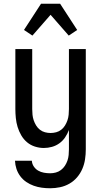

<svg xmlns="http://www.w3.org/2000/svg" viewBox="-20 -782 540 1025"><path d="M248 223Q225 223 203 220Q181 217 160 209.5Q139 202 120.5 189.5Q102 177 88.5 159Q75 141 68 120Q61 99 60 76H150Q151 93 160.5 107Q170 121 184 129Q198 137 214.5 140Q231 143 248 143Q263 143 278 139Q293 135 305.5 125.5Q318 116 326.5 103Q335 90 340 75.5Q345 61 346.5 45.5Q348 30 348 15V-88Q340 -67 327.5 -48.5Q315 -30 297 -17Q279 -4 257.5 2Q236 8 214 8Q190 8 166.5 0.5Q143 -7 124.5 -22.5Q106 -38 93.5 -59.5Q81 -81 74 -104Q67 -127 64.5 -151.5Q62 -176 62 -200V-520H152V-200Q152 -185 153.5 -169.5Q155 -154 160 -139.5Q165 -125 173 -112Q181 -99 193 -89.5Q205 -80 220 -76Q235 -72 250 -72Q265 -72 280 -76Q295 -80 307 -89.5Q319 -99 327 -112Q335 -125 340 -139.5Q345 -154 346.5 -169.5Q348 -185 348 -200V-520H438V15Q438 42 434 68.5Q430 95 419.5 119.5Q409 144 391.5 164.5Q374 185 350.5 198.5Q327 212 300.5 217.5Q274 223 248 223ZM153 -592 108 -622 199 -762H301L392 -622L347 -592L250 -703Z"/></svg>

Font: Iosevka Bendy Medium
Style: Regular
Weight: 500
Monospace: yes
Designer: Belleve Invis
Foundry: Belleve Invis
Version: Version 30.1.2